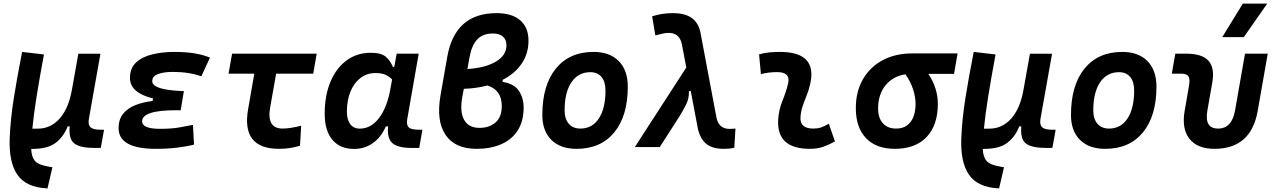

<svg xmlns="http://www.w3.org/2000/svg" viewBox="-20 -815 7071 1064"><path d="M243.2 229 235.4 228.5Q123 221.7 75.9 152.6Q28.8 83.5 33.7 -48.3Q38.1 -154.8 56.2 -269Q74.2 -383.3 102.5 -527.3L223.6 -513.2Q198.7 -379.4 182.6 -279.1Q166.5 -178.7 159.2 -102.1H189.5Q261.7 -102.1 312 -159.7Q362.3 -217.3 379.9 -325.7V-325.2L414.1 -517.1H536.6L472.7 -157.2Q466.8 -124 481.4 -110.1Q496.1 -96.2 536.6 -96.2H556.6L538.6 4.4L507.3 4.9Q427.2 5.4 393.6 -18.6Q359.9 -42.5 366.2 -114.7H355Q332.5 -56.6 287.4 -22.7Q242.2 11.2 152.8 10.3Q154.8 56.2 174.8 77.9Q194.8 99.6 252.4 108.9L270.5 111.8Z M844.2 9.8Q637.2 9.8 637.2 -105Q637.2 -153.3 662.1 -184.3Q687 -215.3 729.5 -232.2Q772 -249 825.7 -255.4L828.1 -269.5Q700.2 -300.8 700.2 -382.8Q700.2 -437.5 734.4 -469Q768.6 -500.5 824.7 -513.9Q880.9 -527.3 946.8 -527.3Q1069.3 -527.3 1143.6 -495.6L1095.7 -392.1Q1027.3 -416.5 938 -416.5Q888.2 -416.5 856 -404.8Q823.7 -393.1 823.7 -364.7Q823.7 -340.8 866.5 -326.9Q909.2 -313 999 -310.1L981.4 -204.1H956.1Q767.6 -204.1 767.6 -142.6Q767.6 -101.1 867.7 -101.1Q930.2 -101.1 972.7 -108.6Q1015.1 -116.2 1049.3 -123L1055.2 -13.7Q1013.7 -2.9 960.2 3.4Q906.7 9.8 844.2 9.8Z M1525.9 9.8Q1316.4 9.8 1355 -210L1389.2 -406.7H1246.6L1266.1 -517.6H1734.9L1715.8 -406.7H1510.3L1477.1 -219.7Q1456.5 -102.5 1546.4 -102.5Q1586.4 -102.5 1648.9 -118.2L1642.6 -7.8Q1589.4 9.8 1525.9 9.8Z M2165 -444.3 2178.2 -517.6H2300.3L2236.8 -154.8Q2231.4 -123.5 2244.4 -109.9Q2257.3 -96.2 2301.8 -96.2H2320.8L2303.2 4.9H2262.7Q2184.1 4.9 2154.1 -22.2Q2124 -49.3 2130.9 -114.7H2118.2Q2092.3 -54.7 2046.6 -22.2Q2001 10.3 1941.9 10.3Q1864.3 10.3 1821.8 -40.5Q1779.3 -91.3 1779.3 -184.1Q1779.3 -285.6 1811.3 -361.8Q1843.3 -438 1900.6 -480.2Q1958 -522.5 2034.7 -522.5Q2092.3 -522.5 2117.7 -500.7Q2143.1 -479 2157.2 -444.3ZM2060.5 -410.2Q2013.2 -410.2 1977.5 -382.8Q1941.9 -355.5 1922.1 -307.4Q1902.3 -259.3 1902.3 -196.3Q1902.3 -151.4 1921.1 -126.7Q1939.9 -102.1 1973.6 -102.1Q2035.2 -102.1 2080.3 -160.6Q2125.5 -219.2 2144 -325.7L2152.8 -374.5Q2139.6 -389.2 2118.2 -399.7Q2096.7 -410.2 2060.5 -410.2Z M2621.6 9.8Q2501 9.8 2448.7 -68.1Q2396.5 -146 2421.4 -288.1L2458.5 -499.5Q2501 -742.2 2731.4 -742.2Q2817.4 -742.2 2863 -702.4Q2908.7 -662.6 2908.7 -589.4Q2908.7 -518.1 2871.1 -462.6Q2833.5 -407.2 2765.6 -372.6V-361.3Q2830.1 -350.6 2856 -310.8Q2881.8 -271 2881.8 -219.7Q2881.8 -142.6 2848.6 -91.6Q2815.4 -40.5 2756.8 -15.4Q2698.2 9.8 2621.6 9.8ZM2681.6 -341.3Q2621.1 -325.2 2550.3 -322.8L2541.5 -275.4Q2527.3 -194.8 2552.2 -150.6Q2577.1 -106.4 2637.2 -106.4Q2690.4 -106 2725.6 -136Q2760.7 -166 2760.7 -227.5Q2760.7 -315.9 2681.6 -341.3ZM2570.3 -432.6Q2668 -438.5 2727.3 -473.1Q2786.6 -507.8 2786.6 -564Q2786.6 -595.2 2767.1 -612.3Q2747.6 -629.4 2711.4 -629.4Q2655.8 -629.4 2624.8 -596.7Q2593.8 -564 2582 -498Z M3174.8 9.8Q3085.4 9.8 3035.4 -39.8Q2985.4 -89.4 2985.4 -177.7Q2985.4 -342.8 3060.5 -435.1Q3135.7 -527.3 3269.5 -527.3Q3358.9 -527.3 3408.9 -476.6Q3459 -425.8 3459 -335Q3459 -172.4 3384 -81.3Q3309.1 9.8 3174.8 9.8ZM3196.3 -102.5Q3261.7 -102.5 3298.6 -158.4Q3335.4 -214.4 3335.4 -314Q3335.4 -361.8 3313.5 -388.4Q3291.5 -415 3251.5 -415Q3184.6 -415 3146.7 -359.1Q3108.9 -303.2 3108.9 -203.6Q3108.9 -156.2 3131.8 -129.4Q3154.8 -102.5 3196.3 -102.5Z M3990.7 9.8Q3930.2 9.8 3896.5 -15.9Q3862.8 -41.5 3848.1 -98.1L3807.6 -312L3797.4 -309.1Q3799.8 -271.5 3782.2 -236.1Q3764.6 -200.7 3744.6 -168.9L3636.2 0H3498L3783.2 -440.9L3757.8 -574.2Q3750 -605 3731.7 -618.9Q3713.4 -632.8 3685.5 -632.8Q3671.9 -632.8 3654.1 -629.2Q3636.2 -625.5 3611.8 -618.7L3593.8 -724.6Q3618.7 -732.4 3646.5 -737.3Q3674.3 -742.2 3710 -742.2Q3772.9 -742.2 3810.3 -717.5Q3847.7 -692.9 3860.8 -639.6L3951.2 -159.2Q3959.5 -127.9 3977.3 -114.3Q3995.1 -100.6 4024.9 -100.6Q4028.8 -100.6 4036.1 -101.3Q4043.5 -102.1 4055.7 -102.5L4049.3 3.9Q4033.7 7.3 4019.8 8.5Q4005.9 9.8 3990.7 9.8Z M4573.2 -129.4 4606.9 -31.2Q4577.1 -14.2 4543.9 -2.2Q4510.7 9.8 4467.8 9.8Q4282.2 9.8 4292.5 -153.3Q4295.9 -206.5 4315.9 -255.9Q4335.9 -305.2 4346.7 -349.1Q4363.8 -415.5 4286.1 -415.5Q4239.7 -415.5 4196.8 -404.3L4186.5 -513.7Q4215.3 -522 4244.1 -524.7Q4272.9 -527.3 4301.8 -527.3Q4513.2 -527.3 4468.8 -345.2Q4460.9 -312 4449.2 -283.4Q4437.5 -254.9 4428 -226.8Q4418.5 -198.7 4416 -166.5Q4411.6 -102.5 4486.8 -102.5Q4511.2 -102.5 4529.5 -108.6Q4547.9 -114.7 4573.2 -129.4Z M4939 9.8Q4835.9 9.8 4779.3 -49.3Q4722.7 -108.4 4722.7 -215.8Q4722.7 -307.1 4761.7 -375.2Q4800.8 -443.4 4871.1 -481.2Q4941.4 -519 5035.6 -519H5286.6L5267.1 -405.8H5124.5Q5151.4 -365.7 5164.3 -323.7Q5177.2 -281.7 5177.2 -240.2Q5177.2 -121.1 5115 -55.7Q5052.7 9.8 4939 9.8ZM4997.6 -403.3Q4928.2 -392.6 4887.2 -342Q4846.2 -291.5 4846.2 -213.9Q4846.2 -161.1 4872.6 -131.8Q4898.9 -102.5 4946.3 -102.5Q4997.6 -102.5 5025.6 -138.7Q5053.7 -174.8 5053.7 -240.2Q5053.7 -276.9 5040.3 -319.1Q5026.9 -361.3 4997.6 -403.3Z M5516.6 229 5508.8 228.5Q5396.5 221.7 5349.4 152.6Q5302.2 83.5 5307.1 -48.3Q5311.5 -154.8 5329.6 -269Q5347.7 -383.3 5376 -527.3L5497.1 -513.2Q5472.2 -379.4 5456.1 -279.1Q5439.9 -178.7 5432.6 -102.1H5462.9Q5535.2 -102.1 5585.4 -159.7Q5635.7 -217.3 5653.3 -325.7V-325.2L5687.5 -517.1H5810.1L5746.1 -157.2Q5740.2 -124 5754.9 -110.1Q5769.5 -96.2 5810.1 -96.2H5830.1L5812 4.4L5780.8 4.9Q5700.7 5.4 5667 -18.6Q5633.3 -42.5 5639.6 -114.7H5628.4Q5606 -56.6 5560.8 -22.7Q5515.6 11.2 5426.3 10.3Q5428.2 56.2 5448.2 77.9Q5468.3 99.6 5525.9 108.9L5543.9 111.8Z M6104.5 9.8Q6015.1 9.8 5965.1 -39.8Q5915 -89.4 5915 -177.7Q5915 -342.8 5990.2 -435.1Q6065.4 -527.3 6199.2 -527.3Q6288.6 -527.3 6338.6 -476.6Q6388.7 -425.8 6388.7 -335Q6388.7 -172.4 6313.7 -81.3Q6238.8 9.8 6104.5 9.8ZM6126 -102.5Q6191.4 -102.5 6228.3 -158.4Q6265.1 -214.4 6265.1 -314Q6265.1 -361.8 6243.2 -388.4Q6221.2 -415 6181.2 -415Q6114.3 -415 6076.4 -359.1Q6038.6 -303.2 6038.6 -203.6Q6038.6 -156.2 6061.5 -129.4Q6084.5 -102.5 6126 -102.5Z M6710.4 9.8Q6615.2 9.8 6571.5 -45.9Q6527.8 -101.6 6544.9 -200.2L6568.8 -338.4Q6575.7 -376 6566.2 -391.4Q6556.6 -406.7 6526.4 -406.7H6473.6L6493.2 -517.6H6554.2Q6642.1 -517.6 6677.5 -477.8Q6712.9 -438 6697.8 -355.5L6670.9 -202.6Q6653.3 -102.5 6730 -102.5Q6806.6 -102.5 6824.2 -202.6L6879.4 -517.6H7005.4L6949.7 -200.2Q6912.6 9.8 6710.4 9.8ZM6753.4 -609.4 6867.2 -794.9H7002.4L6873 -609.4Z"/></svg>

Font: Cascadia Mono NF SemiBold
Style: Italic
Weight: 600
Italic angle: -10°
Monospace: yes
Designer: Aaron Bell
Foundry: Saja Typeworks
Version: Version 2404.023; ttfautohint (v1.8.4)